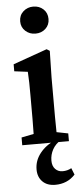

<svg xmlns="http://www.w3.org/2000/svg" viewBox="-62 -756 432 1012"><g transform="rotate(-5 153.5 -250.0)"><path d="M33 0V-41L98 -54Q99 -91 99 -134.5Q99 -178 99 -210V-257Q99 -298 98.5 -325.5Q98 -353 96 -383L25 -392V-429L205 -493L221 -483L218 -342V-210Q218 -178 218 -134.5Q218 -91 219 -53L280 -41V0ZM154 -580Q123 -580 101 -600Q79 -620 79 -651Q79 -683 101 -703Q123 -723 154 -723Q186 -723 207.5 -703Q229 -683 229 -651Q229 -620 207.5 -600Q186 -580 154 -580ZM189 223Q146 223 121.5 198.5Q97 174 97 134Q97 87 127.5 48.5Q158 10 206 -10V-11H240Q209 8 194 35.5Q179 63 179 94Q179 123 194.5 139Q210 155 233 155Q259 155 280 143L294 178Q273 201 246.5 212Q220 223 189 223Z"/></g></svg>

Font: Source Serif 4 Semibold
Style: Regular
Weight: 600
Designer: Frank Grießhammer
Foundry: Adobe
Version: Version 4.005;hotconv 1.1.0;makeotfexe 2.6.0